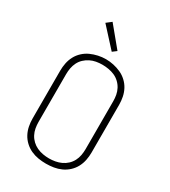

<svg xmlns="http://www.w3.org/2000/svg" viewBox="-231 -1081 1063 1201"><g transform="rotate(30 300.0 -480.5)"><path d="M300 8Q272 8 244.5 3.5Q217 -1 191.5 -12.5Q166 -24 145 -43.5Q124 -63 111 -87.5Q98 -112 92.5 -139.5Q87 -167 87 -195V-540Q87 -568 92.5 -595.5Q98 -623 111 -647.5Q124 -672 145 -691.5Q166 -711 191.5 -722.5Q217 -734 244.5 -740Q272 -746 300 -746Q328 -746 355.5 -740Q383 -734 408.5 -722.5Q434 -711 455 -691.5Q476 -672 489 -647.5Q502 -623 507.5 -595.5Q513 -568 513 -540V-195Q513 -167 507.5 -139.5Q502 -112 489 -87.5Q476 -63 455 -43.5Q434 -24 408.5 -12.5Q383 -1 355.5 3.5Q328 8 300 8ZM300 -30Q322 -30 344.5 -34Q367 -38 387.5 -47.5Q408 -57 424.5 -72.5Q441 -88 451.5 -108Q462 -128 466 -150.5Q470 -173 470 -195V-540Q470 -563 466 -585Q462 -607 451.5 -627Q441 -647 424 -663Q407 -679 386.5 -688Q366 -697 343 -701Q320 -705 298 -705Q275 -705 253 -701Q231 -697 211 -687Q191 -677 174.5 -661.5Q158 -646 148 -626Q138 -606 134 -584Q130 -562 130 -540V-195Q130 -173 134 -150.5Q138 -128 148.5 -108Q159 -88 175.5 -72.5Q192 -57 212.5 -47.5Q233 -38 255.5 -34Q278 -30 300 -30ZM307 -804 182 -941 218 -969 336 -826Z"/></g></svg>

Font: Iosevka Curly XLtEx
Style: Regular
Weight: 200
Width: 7
Monospace: yes
Designer: Belleve Invis
Foundry: Belleve Invis
Version: Version 11.1.0; ttfautohint (v1.8.3)